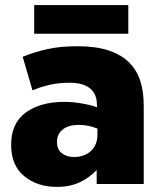

<svg xmlns="http://www.w3.org/2000/svg" viewBox="-20 -733 639 765"><path d="M206.1 11.7Q258.8 11.7 297.9 -6.8Q336.9 -25.4 365.2 -55.7Q365.2 -37.1 365.2 0Q412.1 0 552.7 0Q552.7 -78.1 552.7 -310.5Q552.7 -368.2 539.1 -410.2Q525.4 -453.1 495.1 -483.4Q462.9 -515.6 412.1 -532.2Q361.3 -548.8 289.1 -548.8Q219.7 -548.8 168 -537.1Q116.2 -525.4 70.3 -506.8Q83 -461.9 109.4 -373Q144.5 -387.7 179.7 -395.5Q214.8 -403.3 257.8 -403.3Q312.5 -403.3 339.8 -379.9Q366.2 -357.4 366.2 -315.4Q366.2 -311.5 366.2 -305.7Q342.8 -314.5 308.6 -320.3Q273.4 -327.1 236.3 -327.1Q140.6 -327.1 82 -284.2Q24.4 -241.2 24.4 -157.2Q24.4 -156.2 24.4 -155.3Q24.4 -74.2 76.2 -31.2Q128.9 11.7 206.1 11.7ZM274.4 -107.4Q245.1 -107.4 225.6 -123Q207 -138.7 207 -166Q207 -167 207 -168Q207 -198.2 229.5 -216.8Q252.9 -235.4 293.9 -235.4Q315.4 -235.4 334 -231.4Q353.5 -226.6 368.2 -220.7Q368.2 -212.9 368.2 -196.3Q368.2 -155.3 341.8 -130.9Q315.4 -107.4 274.4 -107.4ZM116.2 -598.6Q210 -598.6 491.2 -598.6Q491.2 -627.9 491.2 -712.9Q397.5 -712.9 116.2 -712.9Q116.2 -684.6 116.2 -598.6Z"/></svg>

Font: Big-Shock
Style: Black
Weight: 400